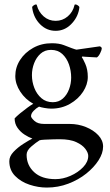

<svg xmlns="http://www.w3.org/2000/svg" viewBox="-20 -624 495 866"><path d="M231 -530Q262 -530 285.5 -550Q309 -570 316 -601Q316 -604 320 -604Q325 -604 331.5 -599.5Q338 -595 338 -591Q338 -590 337.5 -587.5Q337 -585 337 -583Q330 -544 300.5 -514.5Q271 -485 231 -485Q191 -485 162 -513.5Q133 -542 126 -584Q126 -586 125.5 -588Q125 -590 125 -591Q125 -595 131.5 -599.5Q138 -604 142 -604Q146 -604 146 -601Q154 -570 177 -550Q200 -530 231 -530ZM294 -65Q333 -65 367.5 -51Q402 -37 423.5 -14Q445 9 445 37Q445 67 424.5 99Q404 131 369 159Q334 187 288 204.5Q242 222 191 222Q152 222 113 209Q74 196 48 169.5Q22 143 22 103Q22 81 41 61Q60 41 85 25Q110 9 126 1Q109 -5 90.5 -17Q72 -29 59 -47.5Q46 -66 46 -90Q55 -100 71.5 -113.5Q88 -127 104.5 -139Q121 -151 130 -156Q94 -176 71.5 -210.5Q49 -245 49 -281Q49 -320 70.5 -353.5Q92 -387 129.5 -408Q167 -429 214 -429Q246 -429 268 -420.5Q290 -412 303 -407Q317 -402 317.5 -402Q318 -402 325 -400L430 -415Q439 -412 439 -405Q439 -399 432 -384.5Q425 -370 417 -365Q405 -366 390 -366.5Q375 -367 364 -368Q353 -369 353 -369Q349 -369 349 -366Q353 -362 364.5 -336.5Q376 -311 376 -277Q376 -243 354.5 -210Q333 -177 295.5 -155.5Q258 -134 211 -134Q198 -134 181 -137Q164 -140 156 -143Q143 -136 131.5 -124Q120 -112 120 -100Q120 -93 135 -79Q150 -65 179 -65ZM249 4Q240 4 219.5 4.5Q199 5 180.5 6Q162 7 158 9Q142 19 121 37Q100 55 100 74Q100 121 134 152.5Q168 184 230 184Q264 184 298 169Q332 154 355 130Q378 106 378 79Q378 65 365 47.5Q352 30 324 17Q296 4 249 4ZM210 -399Q182 -399 163 -382Q144 -365 134 -339Q124 -313 124 -285Q124 -255 135 -227Q146 -199 167 -181Q188 -163 218 -163Q245 -163 263.5 -179.5Q282 -196 291.5 -221.5Q301 -247 301 -274Q301 -305 291 -333.5Q281 -362 261 -380.5Q241 -399 210 -399Z"/></svg>

Font: Amiri
Style: Regular
Weight: 400
Designer: Khaled Hosny
Version: Version 0.114